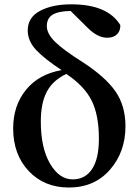

<svg xmlns="http://www.w3.org/2000/svg" viewBox="-20 -839 634 875"><path d="M311.5 -21.5Q368.2 -21.5 399.4 -68.4Q430.7 -115.2 430.7 -207Q430.7 -314.5 397.5 -380.9Q364.3 -447.3 282.2 -502Q221.7 -473.6 193.8 -421.9Q166 -370.1 166 -285.2Q166 -165 208 -93.3Q250 -21.5 311.5 -21.5ZM381.8 -710 301.8 -789.1Q246.1 -788.1 219.7 -772Q193.4 -755.9 193.4 -719.7Q193.4 -685.5 231 -648.4Q268.6 -611.3 355.5 -556.6Q460.9 -488.3 506.3 -422.4Q551.8 -356.4 551.8 -263.7Q551.8 -146.5 481 -65.4Q410.2 15.6 293.9 15.6Q181.6 15.6 110.8 -59.6Q40 -134.8 40 -253.9Q40 -357.4 98.1 -429.2Q156.2 -501 260.7 -519.5Q184.6 -569.3 145.5 -610.4Q106.4 -651.4 106.4 -700.2Q106.4 -759.8 162.6 -789.6Q218.8 -819.3 304.7 -819.3Q470.7 -819.3 528.3 -724.6Q529.3 -698.2 513.2 -682.6Q497.1 -667 468.8 -667Q425.8 -667 381.8 -710Z"/></svg>

Font: GenRyuMin TW TTF Bold
Style: Regular
Weight: 700
Version: Version 1.300